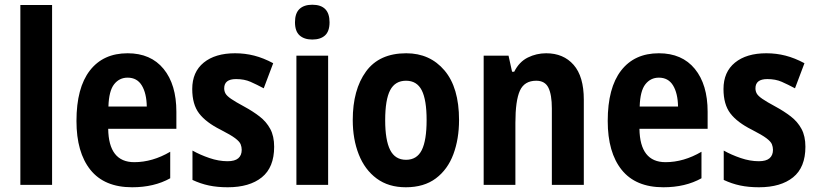

<svg xmlns="http://www.w3.org/2000/svg" viewBox="-20 -781 3450 811"><path d="M200 0H66V-760H200Z M519 -556Q617 -556 671 -490Q725 -424 725 -309V-237H437Q439 -96 547 -96Q624 -96 699 -140V-28Q631 10 538 10Q421 10 362 -63.5Q303 -137 303 -270Q303 -410 359.5 -483Q416 -556 519 -556ZM519 -453Q484 -453 462 -425Q440 -397 438 -331H600Q599 -387 579 -420Q559 -453 519 -453Z M1138 -161Q1138 -74 1086 -32Q1034 10 942 10Q898 10 862.5 2.5Q827 -5 793 -21V-145Q825 -127 864.5 -113.5Q904 -100 941 -100Q972 -100 986.5 -112.5Q1001 -125 1001 -148Q1001 -160 996.5 -171.5Q992 -183 973.5 -197Q955 -211 912 -233Q850 -264 821 -302Q792 -340 792 -405Q792 -477 840.5 -516.5Q889 -556 973 -556Q1015 -556 1054 -546Q1093 -536 1134 -514L1094 -408Q1064 -424 1038 -435.5Q1012 -447 977 -447Q927 -447 927 -408Q927 -396 932.5 -386Q938 -376 956 -363.5Q974 -351 1013 -330Q1048 -311 1076.5 -289Q1105 -267 1121.5 -236.5Q1138 -206 1138 -161Z M1299 -761Q1372 -761 1372 -687Q1372 -649 1353 -631.5Q1334 -614 1299 -614Q1265 -614 1245.5 -631.5Q1226 -649 1226 -687Q1226 -725 1245 -743Q1264 -761 1299 -761ZM1366 -546V0H1232V-546Z M1919 -274Q1919 -194 1895 -129.5Q1871 -65 1821 -27.5Q1771 10 1694 10Q1621 10 1571 -27Q1521 -64 1495.5 -128.5Q1470 -193 1470 -274Q1470 -402 1526 -479Q1582 -556 1696 -556Q1796 -556 1857.5 -483.5Q1919 -411 1919 -274ZM1607 -273Q1607 -189 1628 -147.5Q1649 -106 1695 -106Q1741 -106 1761.5 -147Q1782 -188 1782 -274Q1782 -359 1761.5 -399.5Q1741 -440 1695 -440Q1649 -440 1628 -400Q1607 -360 1607 -273Z M2287 -556Q2360 -556 2403 -507Q2446 -458 2446 -360V0H2311V-323Q2311 -381 2296.5 -410.5Q2282 -440 2245 -440Q2195 -440 2176 -398Q2157 -356 2157 -262V0H2023V-546H2128L2143 -478H2152Q2173 -520 2209.5 -538Q2246 -556 2287 -556Z M2763 -556Q2861 -556 2915 -490Q2969 -424 2969 -309V-237H2681Q2683 -96 2791 -96Q2868 -96 2943 -140V-28Q2875 10 2782 10Q2665 10 2606 -63.5Q2547 -137 2547 -270Q2547 -410 2603.5 -483Q2660 -556 2763 -556ZM2763 -453Q2728 -453 2706 -425Q2684 -397 2682 -331H2844Q2843 -387 2823 -420Q2803 -453 2763 -453Z M3382 -161Q3382 -74 3330 -32Q3278 10 3186 10Q3142 10 3106.5 2.5Q3071 -5 3037 -21V-145Q3069 -127 3108.5 -113.5Q3148 -100 3185 -100Q3216 -100 3230.5 -112.5Q3245 -125 3245 -148Q3245 -160 3240.5 -171.5Q3236 -183 3217.5 -197Q3199 -211 3156 -233Q3094 -264 3065 -302Q3036 -340 3036 -405Q3036 -477 3084.5 -516.5Q3133 -556 3217 -556Q3259 -556 3298 -546Q3337 -536 3378 -514L3338 -408Q3308 -424 3282 -435.5Q3256 -447 3221 -447Q3171 -447 3171 -408Q3171 -396 3176.5 -386Q3182 -376 3200 -363.5Q3218 -351 3257 -330Q3292 -311 3320.5 -289Q3349 -267 3365.5 -236.5Q3382 -206 3382 -161Z"/></svg>

Font: Noto Sans Kannada Condensed
Style: Bold
Weight: 700
Width: 3
Designer: Jelle Bosma - Monotype Design Team
Foundry: Monotype Imaging Inc.
Version: Version 2.005; ttfautohint (v1.8.4.7-5d5b)